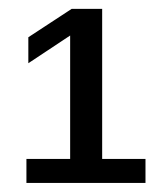

<svg xmlns="http://www.w3.org/2000/svg" viewBox="-20 -709 373 433"><path d="M308.1 -350.6V-296.4H39.6V-350.6H138.2V-628.9L43.9 -566.4V-625L141.6 -689H210.4V-350.6Z"/></svg>

Font: Arimo Medium
Style: Regular
Weight: 500
Designer: Steve Matteson
Foundry: Monotype Imaging Inc.
Version: Version 1.33